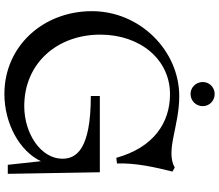

<svg xmlns="http://www.w3.org/2000/svg" viewBox="-80 -876 972 851"><g transform="rotate(90 405.5 -451.0)"><path d="M397 15C529 15 651 -53 695 -147L711 0H751L744 -408H406V-368C646 -368 684 -302 684 -242C684 -147 573 -73 451 -73C260 -73 134 -220 134 -410C134 -587 244 -719 398 -719C524 -719 634 -647 680 -481L705 -484C702 -565 722 -655 741 -730L723 -740C649 -698 540 -760 407 -760C205 -760 30 -586 30 -373C30 -156 186 15 397 15ZM397 -810C427 -810 451 -834 451 -864C451 -894 427 -917 397 -917C368 -917 344 -894 344 -864C344 -834 368 -810 397 -810Z"/></g></svg>

Font: Basteleur Moonlight
Style: Regular
Weight: 300
Designer: Keussel
Foundry: Keussel Studio
Version: Version 1.300;Glyphs 3.2 (3192)